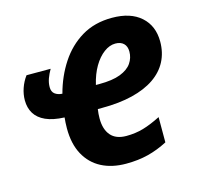

<svg xmlns="http://www.w3.org/2000/svg" viewBox="-87 -648 776 750"><g transform="rotate(-15 300.5 -272.5)"><path d="M334.5 9.8Q277.3 9.8 235.1 -12.2Q192.9 -34.2 169.4 -77.4Q146 -120.6 146 -183.1Q146 -194.8 146.7 -206.8Q147.5 -218.8 148.4 -227.1Q102.1 -229 72.8 -242.2Q43.5 -255.4 29.5 -278.3Q15.6 -301.3 15.6 -331.5Q15.6 -356 23.9 -380.1Q32.2 -404.3 47.4 -424.8H145Q135.3 -408.2 128.9 -390.9Q122.6 -373.5 122.6 -356.4Q122.6 -337.4 134.3 -328.6Q146 -319.8 164.1 -318.8Q181.6 -384.8 216.8 -438.5Q252 -492.2 304.4 -523.7Q356.9 -555.2 427.2 -555.2Q502.4 -555.2 544.2 -517.8Q585.9 -480.5 585.9 -417Q585.9 -372.6 567.4 -336.9Q548.8 -301.3 512.5 -276.4Q476.1 -251.5 422.6 -238.3Q369.1 -225.1 298.8 -225.1H282.2Q280.8 -215.3 280 -206.1Q279.3 -196.8 279.3 -187.5Q279.3 -143.6 300.3 -119.1Q321.3 -94.7 363.3 -94.7Q399.9 -94.7 431.9 -104Q463.9 -113.3 503.4 -133.3V-31.2Q464.4 -10.7 424.1 -0.5Q383.8 9.8 334.5 9.8ZM299.3 -317.9H313Q366.7 -317.9 398.7 -330.3Q430.7 -342.8 445.1 -363.8Q459.5 -384.8 459.5 -410.2Q459.5 -431.6 447.5 -443.1Q435.5 -454.6 414.1 -454.6Q390.6 -454.6 367.9 -437.7Q345.2 -420.9 327.1 -390.4Q309.1 -359.9 299.3 -317.9Z"/></g></svg>

Font: Open Sans SemiCondensed
Style: Bold Italic
Weight: 700
Width: 4
Italic angle: -12°
Designer: Monotype Design Team
Foundry: Monotype Imaging Inc.
Version: Version 3.003